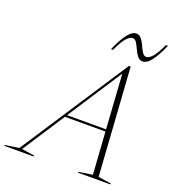

<svg xmlns="http://www.w3.org/2000/svg" viewBox="-240 -1055 1080 1182"><g transform="rotate(20 300.5 -464.0)"><path d="M533.5 -19 618 -6 616.5 0H404.5L406.5 -6L496 -19L477.5 -295.5H212L32 -19L116.5 -6L115 0H-77.5L-76 -6L14 -19L475.5 -725H486.5ZM221 -309.5H476.5L453 -666ZM658.5 -923Q631 -861 610 -830Q589 -799 572.8 -789Q556.5 -779 544 -779Q523.5 -779 510 -796.2Q496.5 -813.5 486.2 -836.5Q476 -859.5 465.2 -876.8Q454.5 -894 438.5 -894Q422.5 -894 400.5 -871Q378.5 -848 349 -784H336Q363.5 -846.5 384.8 -877.2Q406 -908 422 -918Q438 -928 450.5 -928Q471 -928 484.5 -910.8Q498 -893.5 508.2 -870.5Q518.5 -847.5 529.5 -830.2Q540.5 -813 556 -813Q572 -813 594 -836.2Q616 -859.5 645.5 -923Z"/></g></svg>

Font: Newsreader Display ExtraLight
Style: Italic
Weight: 275
Italic angle: -17°
Designer: Hugues Gentile
Foundry: Production Type
Version: Version 1.001